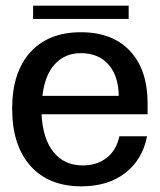

<svg xmlns="http://www.w3.org/2000/svg" viewBox="-20 -646 567 679"><path d="M268 13Q152 13 87.5 -59.5Q23 -132 23 -262Q23 -390 87 -461Q151 -532 266 -532Q378 -532 440 -465.5Q502 -399 502 -280V-242H127Q131 -156 169 -108.5Q207 -61 273 -61Q323 -61 357.5 -88Q392 -115 402 -164H500Q484 -81 422.5 -34Q361 13 268 13ZM400 -307Q399 -378 363.5 -418Q328 -458 266 -458Q209 -458 173.5 -418.5Q138 -379 130 -307ZM435 -579H97V-626H435Z"/></svg>

Font: Non Bureau
Style: Regular
Weight: 400
Designer: Jona Saucedo
Foundry: Non Foundry
Version: Version 1.000; ttfautohint (v1.8.4)